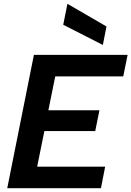

<svg xmlns="http://www.w3.org/2000/svg" viewBox="-20 -988 690 1008"><path d="M627 -587H270L234 -409H502L480 -300H213L175 -113H532L510 0H18L158 -700H650ZM334 -968 539 -849 520 -752 312 -858Z"/></svg>

Font: Albert Sans
Style: Bold Italic
Weight: 700
Italic angle: -11.25°
Designer: Andreas Rasmussen
Foundry: a.Foundry
Version: Version 1.025